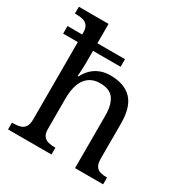

<svg xmlns="http://www.w3.org/2000/svg" viewBox="-175 -895 985 1030"><g transform="rotate(30 317.5 -380.0)"><path d="M18 0V-42H26Q49 -42 67.5 -47Q86 -52 97 -67.5Q108 -83 108 -114V-593H17V-640H108V-650Q108 -680 96.5 -694.5Q85 -709 66.5 -713.5Q48 -718 26 -718H18V-760H202V-640H373V-593H202V-520Q202 -502 201 -482.5Q200 -463 199 -449Q198 -435 198 -435H203Q218 -465 239.5 -485Q261 -505 288.5 -515.5Q316 -526 350 -526Q436 -526 481.5 -479.5Q527 -433 527 -330V-114Q527 -83 537 -67.5Q547 -52 564.5 -47Q582 -42 604 -42H607V0H433V-325Q433 -390 408.5 -426Q384 -462 323 -462Q282 -462 255 -442Q228 -422 215 -385.5Q202 -349 202 -300V-109Q202 -80 213.5 -65.5Q225 -51 243.5 -46.5Q262 -42 284 -42H287V0Z"/></g></svg>

Font: Noto Serif Kannada
Style: Regular
Weight: 400
Designer: Universal Thirst, Indian Type Foundry and the Monotype Design Team
Foundry: Monotype Imaging Inc.
Version: Version 2.003